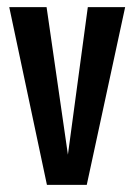

<svg xmlns="http://www.w3.org/2000/svg" viewBox="-20 -520 378 540"><path d="M6 -500H111L171 -85L227 -500H332L224 0H112Z"/></svg>

Font: Piscolabis
Style: Regular
Weight: 400
Designer: Ariel Martín Pérez
Foundry: Tunera Type Foundry
Version: Version 1.000